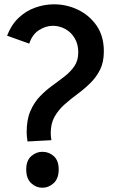

<svg xmlns="http://www.w3.org/2000/svg" viewBox="-20 -859 572 893"><path d="M108 -201Q106 -213 105 -224.5Q104 -236 104 -244Q104 -303 121.5 -343Q139 -383 166 -411Q193 -439 223.5 -461Q254 -483 281.5 -504.5Q309 -526 326.5 -552Q344 -578 344 -616Q344 -654 327 -682Q310 -710 283 -724.5Q256 -739 226 -739Q193 -739 161.5 -719Q130 -699 116 -656L13 -693Q32 -743 66 -775.5Q100 -808 143.5 -823.5Q187 -839 231 -839Q290 -839 343 -813.5Q396 -788 429.5 -739.5Q463 -691 463 -620Q463 -570 445.5 -535Q428 -500 400 -472.5Q372 -445 340 -421.5Q308 -398 280 -373Q252 -348 234 -316.5Q216 -285 216 -241Q216 -235 216.5 -227Q217 -219 219 -207ZM177 14Q147 14 124.5 -7.5Q102 -29 102 -71Q102 -112 125 -132.5Q148 -153 177 -153Q208 -153 230.5 -132.5Q253 -112 253 -71Q253 -29 230 -7.5Q207 14 177 14Z"/></svg>

Font: Yaldevi SemiBold
Style: Regular
Weight: 600
Designer: Sol Matas, Rajitha Manaperi, Kosala Senevirathne
Foundry: Mooniak
Version: Version 1.100